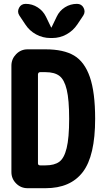

<svg xmlns="http://www.w3.org/2000/svg" viewBox="-20 -990 540 1010"><path d="M278.3 -902.3Q293 -933.6 321.8 -951.7Q350.6 -969.7 384.8 -969.7Q409.2 -969.7 419.9 -948.7Q430.7 -927.7 418 -908.2L386.7 -861.3Q364.3 -828.1 329.6 -809.1Q294.9 -790 254.9 -790H245.1Q205.1 -790 169.9 -809.1Q134.8 -828.1 113.3 -861.3L82 -908.2Q69.3 -927.7 80.1 -948.7Q90.8 -969.7 115.2 -969.7Q149.4 -969.7 178.2 -951.2Q207 -932.6 221.7 -902.3L249 -845.7Q249 -844.7 250 -844.7Q251 -844.7 251 -845.7ZM219.7 -120.1Q265.6 -120.1 291.5 -138.7Q317.4 -157.2 330.6 -210.9Q343.8 -264.6 343.8 -364.7Q343.8 -464.8 331.1 -518.1Q318.4 -571.3 292.5 -590.8Q266.6 -610.4 219.7 -610.4H191.4Q180.7 -610.4 179.7 -598.6V-130.9Q179.7 -120.1 191.4 -120.1ZM219.7 -730.5Q314.5 -730.5 369.6 -697.8Q424.8 -665 452.6 -585Q480.5 -504.9 480.5 -365.2Q480.5 -169.9 415.5 -85Q350.6 0 219.7 0H179.7H125Q89.8 0 64.9 -24.9Q40 -49.8 40 -85V-644.5Q40 -679.7 64.9 -705.1Q89.8 -730.5 125 -730.5Z"/></svg>

Font: Rounded-X Mgen+ 2m bold
Style: Bold
Weight: 700
Designer: [Source Han Sans]
Ryoko NISHIZUKA  (kana & ideographs); Paul D. Hunt (Latin, Greek & Cyrillic); Wenlong ZHANG  (bopomofo
Version: Version 1.059.20150602